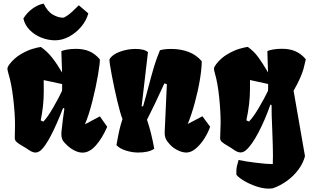

<svg xmlns="http://www.w3.org/2000/svg" viewBox="-20 -853 1767 1086"><path d="M586.4 -135.7Q558.1 -70.8 522.2 -30.3Q486.3 10.3 446.3 10.3Q423.8 10.3 397.9 -3.4Q372.1 -17.1 352.1 -38.6Q350.1 -40.5 342.8 -48.3Q335.4 -56.2 331.3 -67.4Q327.1 -78.6 327.1 -93.8Q327.1 -102.5 327.6 -107.4Q334.5 -175.3 344.2 -238.8L336.9 -242.2Q260.3 -45.9 210 -2Q194.8 9.8 180.7 9.8Q168.9 9.8 157.2 3.7Q145.5 -2.4 128.4 -14.6Q122.1 -19 106.4 -27.8Q85 -40 74.5 -49.3Q64 -58.6 63.5 -71.3Q63.5 -85 64 -95.7Q64.9 -127 64.9 -146.5Q64.9 -210.4 54.9 -295.7Q44.9 -380.9 27.8 -436.5Q22 -456.5 22 -463.4Q22 -469.2 24.7 -475.1Q27.3 -481 34.2 -490.2Q61 -524.9 97.2 -546.1Q133.3 -567.4 163.1 -576.2Q192.9 -585 210.9 -587.4Q246.6 -563 275.4 -526.1Q304.2 -489.3 331.1 -442.9Q330.6 -472.7 328.1 -530.3L327.1 -563Q335.4 -568.4 358.9 -572.5Q382.3 -576.7 409.2 -576.7Q453.6 -576.7 486.1 -562.5Q518.6 -548.3 544.4 -517.6Q546.4 -501 534.7 -431.4Q522.9 -361.8 502.9 -282.2Q482.9 -202.6 460.4 -149.9L544.9 -194.8ZM330.6 -338.4Q331.5 -350.1 331.5 -351.6V-377.4Q304.2 -383.8 268.6 -391.1L227.1 -399.9L227.5 -347.7V-331.5Q227.5 -257.3 210.4 -171.9L225.1 -165Q248.5 -188.5 280 -243.2Q311.5 -297.9 330.6 -338.4ZM479.5 -777.3 425.8 -823.2Q383.8 -780.8 363.5 -766.8Q343.3 -752.9 336.9 -752.9Q309.1 -752.9 278.8 -770.3Q248.5 -787.6 227.1 -832.5Q196.8 -827.6 165.3 -805.4Q133.8 -783.2 112.3 -748.5Q120.1 -711.9 147.5 -683.8Q174.8 -655.8 213.4 -640.4Q252 -625 292 -625Q332 -625 371.3 -646.2Q410.6 -667.5 439.9 -702.6Q469.2 -737.8 479.5 -777.3Z M811.5 -175.8Q836.4 -102.1 852.5 -11.7Q822.3 9.8 761.2 9.8Q727.5 9.8 691.9 -1.5Q656.2 -12.7 638.7 -32.2Q648.4 -88.4 655.5 -118.4Q662.6 -148.4 672.9 -179.7Q661.6 -206.1 644 -279.3Q626.5 -352.5 612.8 -424.8Q599.1 -497.1 599.1 -514.6L599.6 -518.1Q615.7 -545.4 658.9 -560.8Q702.1 -576.2 746.1 -576.2Q796.9 -576.2 816.9 -558.1L781.2 -252.4L789.1 -251Q796.9 -276.9 805.9 -310.1Q814.9 -343.3 818.8 -358.4Q836.9 -427.7 851.1 -475.3Q865.2 -522.9 884.8 -568.8Q907.7 -576.2 949.7 -576.2Q1001 -576.2 1045.4 -559.8Q1089.8 -543.5 1121.1 -506.8Q1121.1 -465.3 1110.6 -402.1Q1100.1 -338.9 1081.8 -271.7Q1063.5 -204.6 1042 -151.9L1125 -195.3L1168.5 -136.2Q1157.2 -103 1135.7 -69.1Q1114.3 -35.2 1087.4 -12.7Q1060.5 9.8 1034.2 9.8Q1011.7 9.8 985.6 -2.9Q959.5 -15.6 941.4 -35.2Q923.8 -53.7 917.2 -69.3Q910.6 -85 911.6 -107.9L923.8 -377L909.7 -381.3Q852.5 -255.4 811.5 -175.8Z M1709.5 -517.6 1707.5 -507.8Q1702.1 -482.9 1696.5 -462.9Q1690.9 -442.9 1677.7 -412.1Q1664.6 -381.3 1640.6 -339.8L1705.1 30.3Q1694.8 69.8 1668 106.2Q1641.1 142.6 1603 170.2Q1564.9 197.8 1522 212.4Q1511.7 213.9 1501 213.9Q1466.8 213.9 1428.2 200.7Q1389.6 187.5 1359.1 168.9Q1328.6 150.4 1317.4 135.7Q1316.9 129.4 1316.9 118.7Q1316.9 101.1 1319.6 88.4Q1322.3 75.7 1329.6 51.8Q1366.2 60.1 1428 67.6Q1489.7 75.2 1522.9 75.2Q1523.9 45.9 1523.9 28.3Q1523.9 -17.6 1520 -116.2Q1515.6 -211.4 1516.1 -257.8L1509.8 -262.2Q1479.5 -175.3 1441.7 -103.3Q1403.8 -31.2 1370.1 -2.4Q1355 9.3 1340.8 9.3Q1329.1 9.3 1317.4 3.2Q1305.7 -2.9 1289.1 -15.1Q1280.8 -21 1267.6 -28.3Q1246.1 -40.5 1235.6 -49.8Q1225.1 -59.1 1225.1 -71.8L1226.1 -101.6Q1228 -137.7 1228 -156.2Q1228 -222.2 1219.7 -303Q1211.4 -383.8 1195.8 -437Q1190.4 -455.1 1190.4 -463.9Q1190.4 -469.7 1193.4 -475.6Q1196.3 -481.4 1203.1 -490.7Q1230.5 -525.4 1266.8 -546.6Q1303.2 -567.9 1333.3 -576.7Q1363.3 -585.4 1381.3 -587.9Q1415.5 -564 1440.4 -530Q1465.3 -496.1 1496.1 -443.4Q1495.6 -473.1 1493.2 -530.8L1492.2 -563.5Q1500.5 -568.8 1523.9 -573Q1547.4 -577.1 1574.2 -577.1Q1618.7 -577.1 1651.1 -563Q1683.6 -548.8 1709.5 -518.1L1709 -517.6ZM1495.6 -338.9Q1496.6 -350.6 1496.6 -352.1V-377.9Q1475.6 -383.3 1434.1 -391.6L1394 -400.4V-348.1Q1394 -267.6 1373.5 -172.4L1388.2 -165.5Q1412.1 -189 1444.8 -244.6Q1477.5 -300.3 1495.6 -338.9Z"/></svg>

Font: Fruktur
Style: Regular
Weight: 400
Designer: Viktoriya Grabowska
Foundry: Viktoriya Grabowska
Version: Version 1.004; ttfautohint (v1.4.1)